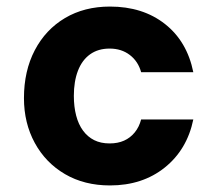

<svg xmlns="http://www.w3.org/2000/svg" viewBox="-20 -553 662 585"><path d="M315 12Q237 12 178 -22.5Q119 -57 86 -117.5Q53 -178 53 -254Q53 -337 86 -400Q119 -463 178 -498Q237 -533 315 -533Q415 -533 482.5 -480Q550 -427 569 -333H410Q401 -366 375.5 -385.5Q350 -405 314 -405Q279 -405 254.5 -387.5Q230 -370 217.5 -337.5Q205 -305 205 -261Q205 -228 212 -201Q219 -174 233 -155Q247 -136 267 -126Q287 -116 314 -116Q339 -116 358 -124.5Q377 -133 390.5 -149.5Q404 -166 410 -189H569Q550 -97 482 -42.5Q414 12 315 12Z"/></svg>

Font: DM Sans 10pt Black
Style: Regular
Weight: 900
Version: Version 4.004;gftools[0.9.30]